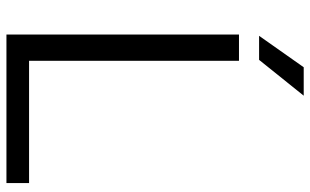

<svg xmlns="http://www.w3.org/2000/svg" viewBox="-208 -778 986 611"><g transform="rotate(90 285.5 -473.0)"><path d="M90.5 0V-740H174V-72H563V0ZM94.5 -804 194.5 -946H285L171 -804Z"/></g></svg>

Font: Encode Sans Semi Expanded
Style: Regular
Weight: 400
Width: 6
Designer: Multiple Designers
Foundry: Impallari Type
Version: Version 2.000